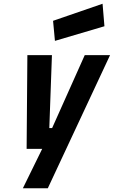

<svg xmlns="http://www.w3.org/2000/svg" viewBox="-20 -794 607 1024"><path d="M126 -500H257L243 -111H258L432 -500H567L235 210H102L205 0H122ZM273 -576 263 -683 527 -774 537 -654Z"/></svg>

Font: Titillium Web
Style: Bold Italic
Weight: 700
Italic angle: -13°
Version: Version 1.002;PS 57.000;hotconv 1.0.70;makeotf.lib2.5.55311